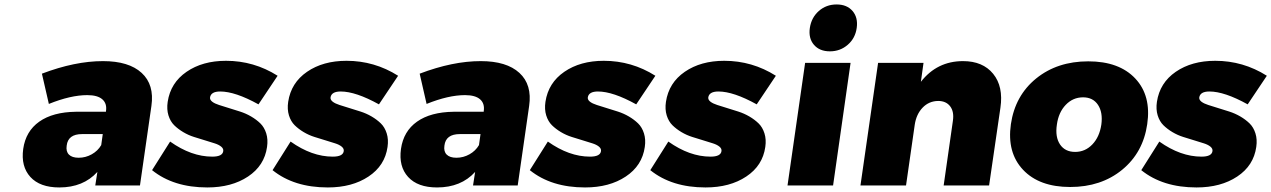

<svg xmlns="http://www.w3.org/2000/svg" viewBox="-20 -823 5642 852"><path d="M83 -162.1Q94.2 -240.7 154.3 -283.2Q214.4 -325.7 316.9 -327.1H450.2V-329.1Q455.6 -363.3 434.3 -382.1Q413.1 -400.9 367.2 -400.9Q293.5 -400.9 196.8 -361.8L166 -496.1Q312.5 -551.8 437 -551.8Q551.8 -551.8 608.6 -499.5Q665.5 -447.3 651.9 -353L601.1 0H402.8L412.1 -60.1Q349.6 8.8 243.2 8.8Q157.2 8.8 114.7 -37.8Q72.3 -84.5 83 -162.1ZM275.9 -176.8Q272 -150.9 285.9 -137Q299.8 -123 329.1 -123Q359.9 -123 387 -138.2Q414.1 -153.3 429.2 -179.2L436 -228H344.2Q281.7 -228 275.9 -176.8Z M654.8 -67.9 734.9 -194.8Q829.1 -127.9 921.9 -127.9Q967.8 -127.9 970.7 -152.8Q972.2 -163.6 961.4 -172.4Q950.7 -181.2 932.1 -187Q913.6 -192.9 889.6 -200.2Q865.7 -207.5 840.8 -215.3Q815.9 -223.1 793 -236.8Q770 -250.5 752.9 -267.3Q735.8 -284.2 727.5 -311Q719.2 -337.9 724.1 -371.1Q736.8 -455.6 807.9 -504.4Q878.9 -553.2 982.9 -553.2Q1106.9 -553.2 1211.9 -486.8L1127 -359.9Q1023.9 -417 957 -417Q916.5 -417 912.1 -391.1Q910.6 -380.4 921.6 -371.8Q932.6 -363.3 951.9 -357.2Q971.2 -351.1 995.6 -343.5Q1020 -335.9 1045.4 -327.9Q1070.8 -319.8 1094.2 -306.2Q1117.7 -292.5 1135.3 -275.4Q1152.8 -258.3 1161.4 -231.2Q1169.9 -204.1 1165 -170.9Q1153.3 -87.9 1080.6 -39.6Q1007.8 8.8 899.9 8.8Q750 8.8 654.8 -67.9Z M1189.5 -67.9 1269.5 -194.8Q1363.8 -127.9 1456.5 -127.9Q1502.4 -127.9 1505.4 -152.8Q1506.8 -163.6 1496.1 -172.4Q1485.4 -181.2 1466.8 -187Q1448.2 -192.9 1424.3 -200.2Q1400.4 -207.5 1375.5 -215.3Q1350.6 -223.1 1327.6 -236.8Q1304.7 -250.5 1287.6 -267.3Q1270.5 -284.2 1262.2 -311Q1253.9 -337.9 1258.8 -371.1Q1271.5 -455.6 1342.5 -504.4Q1413.6 -553.2 1517.6 -553.2Q1641.6 -553.2 1746.6 -486.8L1661.6 -359.9Q1558.6 -417 1491.7 -417Q1451.2 -417 1446.8 -391.1Q1445.3 -380.4 1456.3 -371.8Q1467.3 -363.3 1486.6 -357.2Q1505.9 -351.1 1530.3 -343.5Q1554.7 -335.9 1580.1 -327.9Q1605.5 -319.8 1628.9 -306.2Q1652.3 -292.5 1669.9 -275.4Q1687.5 -258.3 1696 -231.2Q1704.6 -204.1 1699.7 -170.9Q1688 -87.9 1615.2 -39.6Q1542.5 8.8 1434.6 8.8Q1284.7 8.8 1189.5 -67.9Z M1759.3 -162.1Q1770.5 -240.7 1830.6 -283.2Q1890.6 -325.7 1993.2 -327.1H2126.5V-329.1Q2131.8 -363.3 2110.6 -382.1Q2089.4 -400.9 2043.5 -400.9Q1969.7 -400.9 1873 -361.8L1842.3 -496.1Q1988.8 -551.8 2113.3 -551.8Q2228 -551.8 2284.9 -499.5Q2341.8 -447.3 2328.1 -353L2277.3 0H2079.1L2088.4 -60.1Q2025.9 8.8 1919.4 8.8Q1833.5 8.8 1791 -37.8Q1748.5 -84.5 1759.3 -162.1ZM1952.1 -176.8Q1948.2 -150.9 1962.2 -137Q1976.1 -123 2005.4 -123Q2036.1 -123 2063.2 -138.2Q2090.3 -153.3 2105.5 -179.2L2112.3 -228H2020.5Q1958 -228 1952.1 -176.8Z M2331.1 -67.9 2411.1 -194.8Q2505.4 -127.9 2598.1 -127.9Q2644 -127.9 2647 -152.8Q2648.4 -163.6 2637.7 -172.4Q2627 -181.2 2608.4 -187Q2589.8 -192.9 2565.9 -200.2Q2542 -207.5 2517.1 -215.3Q2492.2 -223.1 2469.2 -236.8Q2446.3 -250.5 2429.2 -267.3Q2412.1 -284.2 2403.8 -311Q2395.5 -337.9 2400.4 -371.1Q2413.1 -455.6 2484.1 -504.4Q2555.2 -553.2 2659.2 -553.2Q2783.2 -553.2 2888.2 -486.8L2803.2 -359.9Q2700.2 -417 2633.3 -417Q2592.8 -417 2588.4 -391.1Q2586.9 -380.4 2597.9 -371.8Q2608.9 -363.3 2628.2 -357.2Q2647.5 -351.1 2671.9 -343.5Q2696.3 -335.9 2721.7 -327.9Q2747.1 -319.8 2770.5 -306.2Q2793.9 -292.5 2811.5 -275.4Q2829.1 -258.3 2837.6 -231.2Q2846.2 -204.1 2841.3 -170.9Q2829.6 -87.9 2756.8 -39.6Q2684.1 8.8 2576.2 8.8Q2426.3 8.8 2331.1 -67.9Z M2865.7 -67.9 2945.8 -194.8Q3040 -127.9 3132.8 -127.9Q3178.7 -127.9 3181.6 -152.8Q3183.1 -163.6 3172.4 -172.4Q3161.6 -181.2 3143.1 -187Q3124.5 -192.9 3100.6 -200.2Q3076.7 -207.5 3051.8 -215.3Q3026.9 -223.1 3003.9 -236.8Q2981 -250.5 2963.9 -267.3Q2946.8 -284.2 2938.5 -311Q2930.2 -337.9 2935.1 -371.1Q2947.8 -455.6 3018.8 -504.4Q3089.8 -553.2 3193.8 -553.2Q3317.9 -553.2 3422.9 -486.8L3337.9 -359.9Q3234.9 -417 3168 -417Q3127.4 -417 3123 -391.1Q3121.6 -380.4 3132.6 -371.8Q3143.6 -363.3 3162.8 -357.2Q3182.1 -351.1 3206.5 -343.5Q3231 -335.9 3256.3 -327.9Q3281.7 -319.8 3305.2 -306.2Q3328.6 -292.5 3346.2 -275.4Q3363.8 -258.3 3372.3 -231.2Q3380.9 -204.1 3376 -170.9Q3364.3 -87.9 3291.5 -39.6Q3218.8 8.8 3110.8 8.8Q2960.9 8.8 2865.7 -67.9Z M3474.6 0 3552.7 -543.9H3754.4L3676.8 0ZM3591.8 -624.3Q3566.9 -653.3 3573.7 -699.2Q3580.6 -745.1 3613.5 -774.2Q3646.5 -803.2 3692.4 -803.2Q3738.3 -803.2 3763.2 -774.2Q3788.1 -745.1 3781.7 -699.2Q3775.4 -653.3 3741.9 -624.3Q3708.5 -595.2 3662.6 -595.2Q3616.7 -595.2 3591.8 -624.3Z M3798.3 0 3876.5 -543.9H4078.1L4066.4 -460Q4138.2 -551.8 4253.4 -551.8Q4341.3 -551.8 4387.2 -495.4Q4433.1 -439 4419.4 -345.2L4369.1 0H4167.5L4208.5 -287.1Q4214.4 -327.6 4196.3 -351.3Q4178.2 -375 4143.1 -375Q4102.1 -374.5 4074 -345.2Q4045.9 -315.9 4039.1 -269L4000.5 0Z M4465.8 -272Q4484.4 -398.9 4578.1 -474.9Q4671.9 -550.8 4809.1 -550.8Q4946.3 -550.8 5017.8 -474.6Q5089.4 -398.4 5070.8 -272Q5052.7 -146 4959.5 -69.6Q4866.2 6.8 4729 6.8Q4591.8 6.8 4519.8 -69.6Q4447.8 -146 4465.8 -272ZM4669.9 -270Q4661.6 -215.3 4683.8 -182.1Q4706.1 -148.9 4751 -148.9Q4795.4 -148.9 4827.1 -181.9Q4858.9 -214.8 4867.2 -270Q4874.5 -324.2 4852.3 -357.7Q4830.1 -391.1 4786.1 -391.1Q4741.2 -391.1 4709.2 -357.7Q4677.2 -324.2 4669.9 -270Z M5044.4 -67.9 5124.5 -194.8Q5218.8 -127.9 5311.5 -127.9Q5357.4 -127.9 5360.4 -152.8Q5361.8 -163.6 5351.1 -172.4Q5340.3 -181.2 5321.8 -187Q5303.2 -192.9 5279.3 -200.2Q5255.4 -207.5 5230.5 -215.3Q5205.6 -223.1 5182.6 -236.8Q5159.7 -250.5 5142.6 -267.3Q5125.5 -284.2 5117.2 -311Q5108.9 -337.9 5113.8 -371.1Q5126.5 -455.6 5197.5 -504.4Q5268.6 -553.2 5372.6 -553.2Q5496.6 -553.2 5601.6 -486.8L5516.6 -359.9Q5413.6 -417 5346.7 -417Q5306.2 -417 5301.8 -391.1Q5300.3 -380.4 5311.3 -371.8Q5322.3 -363.3 5341.6 -357.2Q5360.8 -351.1 5385.3 -343.5Q5409.7 -335.9 5435.1 -327.9Q5460.4 -319.8 5483.9 -306.2Q5507.3 -292.5 5524.9 -275.4Q5542.5 -258.3 5551 -231.2Q5559.6 -204.1 5554.7 -170.9Q5543 -87.9 5470.2 -39.6Q5397.5 8.8 5289.6 8.8Q5139.6 8.8 5044.4 -67.9Z"/></svg>

Font: Trueno ExtraBold
Style: Italic
Weight: 800
Designer: Julieta Ulanovsky
Foundry: Julieta Ulanovsky
Version: Version 3.001b | FøM Fix